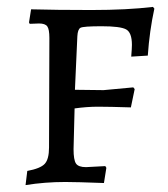

<svg xmlns="http://www.w3.org/2000/svg" viewBox="-20 -527 486 556"><path d="M281 3 288 -41 285 -46 229 -43C214.3 -43 204.7 -46.5 200 -53.5C195.3 -60.5 193 -74.3 193 -95L196 -213C219.3 -216.3 242 -218 264 -218C286 -218 317.7 -217.3 359 -216L370 -269L366 -274L280 -266L197 -267L204 -422C204.7 -435.3 207.7 -443.5 213 -446.5C218.3 -449.5 238.8 -451 274.5 -451C310.2 -451 333.7 -448 345 -442C356.3 -436 362 -421 362 -397C362 -390.3 361.3 -379 360 -363L408 -366C411.3 -414 417.7 -459.3 427 -502L423 -507C373 -501 313.5 -498 244.5 -498C175.5 -498 117.3 -498.7 70 -500L64 -462L66 -458L93 -459C105 -459 113 -456.2 117 -450.5C121 -444.8 123 -433.7 123 -417L122 -100C122 -77.3 117.8 -61.5 109.5 -52.5C101.2 -43.5 84.3 -36.7 59 -32L54 9C91.3 3 129.7 0 169 0C190.3 0 227.7 1 281 3Z"/></svg>

Font: Alegreya SC
Style: Regular
Weight: 400
Designer: Juan Pablo del Peral
Foundry: Juan Pablo del Peral
Version: Version 1.003